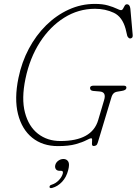

<svg xmlns="http://www.w3.org/2000/svg" viewBox="-20 -734 700 983"><path d="M466 -714Q505.5 -714 533 -706Q560.5 -698 577 -690Q593.5 -682 599 -682Q606 -682 610 -689.5Q614 -697 618.2 -704.5Q622.5 -712 629.5 -712Q645 -712 647.5 -689L659.5 -553.5Q660 -544.5 655.8 -540.8Q651.5 -537 646 -537Q641 -537 636.8 -542Q632.5 -547 631.5 -550.5L623 -586.5Q606 -648 562.8 -668.5Q519.5 -689 466.5 -689Q381.5 -689 308.8 -643.5Q236 -598 184.2 -517.5Q132.5 -437 110.5 -331.5Q89 -229 107.8 -157.8Q126.5 -86.5 174.5 -49.2Q222.5 -12 289 -12Q451 -12 482.5 -118.5L513 -221.5Q525.5 -262.5 491.5 -265.5L457 -268.5Q441 -270 441 -284Q441.5 -295.5 460 -295.5H613Q629 -295.5 627 -283Q625.5 -272 603.5 -268.5L582.5 -265Q568.5 -263 561.5 -256Q554.5 -249 551.5 -239L481 -5Q478 6 472.5 9.8Q467 13.5 460 13.5Q451 13.5 450.8 3.5Q450.5 -6.5 451.5 -16.2Q452.5 -26 447 -26Q440.5 -26 421.8 -16Q403 -6 367.8 4Q332.5 14 276.5 14Q198 14 145 -28.8Q92 -71.5 72.2 -150Q52.5 -228.5 74.5 -335Q91 -415.5 127.5 -484.2Q164 -553 216.2 -604.5Q268.5 -656 332 -685Q395.5 -714 466 -714ZM285.5 140.5Q271.5 140.5 265.8 131.8Q260 123 263 111Q266.5 97.5 278.5 88.8Q290.5 80 305 80Q321 80 329.2 92.8Q337.5 105.5 329 137.5Q320 173 297.8 196.8Q275.5 220.5 247.5 228Q235.5 231.5 233.5 224Q233 214.5 245 211.5Q265.5 205 281 188.8Q296.5 172.5 301.5 154.5Q305 140.5 293 140.5Z"/></svg>

Font: Fraunces 72pt S100 Thin
Style: Italic
Weight: 100
Italic angle: -16°
Version: Version 1.000; ttfautohint (v1.8.3)